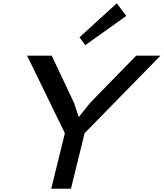

<svg xmlns="http://www.w3.org/2000/svg" viewBox="-20 -1149 997 1169"><path d="M749 -1052 499 -874 464 -922 691 -1129ZM957 -810 495 -338 412 0H292L375 -338L145 -810H295L431 -522L459 -438H461L529 -523L809 -810Z"/></svg>

Font: TypoPRO Sinkin Sans
Style: 500 Medium Italic
Weight: 500
Italic angle: -112°
Designer: Keith Bates
Foundry: K-Type
Version: Sinkin Sans (version 1.0)  by Keith Bates   •   © 2014   www